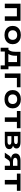

<svg xmlns="http://www.w3.org/2000/svg" viewBox="2696 -3247 684 6116"><g transform="rotate(90 3038.0 -189.0)"><path d="M96 0V-501H643V0H500V-385H239V0Z M1097 10Q1007 10 941 -23Q875 -56 840 -115Q805 -174 805 -251Q805 -328 840 -386.5Q875 -445 940.5 -478Q1006 -511 1097 -511Q1188 -511 1253 -478Q1318 -445 1353 -386.5Q1388 -328 1388 -251Q1388 -174 1353 -115Q1318 -56 1253 -23Q1188 10 1097 10ZM1097 -107Q1170 -107 1209.5 -147Q1249 -187 1249 -252Q1249 -316 1209.5 -355Q1170 -394 1097 -394Q1023 -394 983.5 -355Q944 -316 944 -252Q944 -187 984 -147Q1024 -107 1097 -107Z M1500 133V-116H1565Q1590 -147 1604 -180.5Q1618 -214 1624.5 -257.5Q1631 -301 1631 -360V-501H2092V-116H2186V133H2064V0H1621V133ZM1698 -113H1958V-389H1755V-328Q1755 -265 1741 -210Q1727 -155 1698 -113Z M2320 0V-501H2759V-385H2463V0Z M3141 10Q3051 10 2985 -23Q2919 -56 2884 -115Q2849 -174 2849 -251Q2849 -328 2884 -386.5Q2919 -445 2984.5 -478Q3050 -511 3141 -511Q3232 -511 3297 -478Q3362 -445 3397 -386.5Q3432 -328 3432 -251Q3432 -174 3397 -115Q3362 -56 3297 -23Q3232 10 3141 10ZM3141 -107Q3214 -107 3253.5 -147Q3293 -187 3293 -252Q3293 -316 3253.5 -355Q3214 -394 3141 -394Q3067 -394 3027.5 -355Q2988 -316 2988 -252Q2988 -187 3028 -147Q3068 -107 3141 -107Z M3719 0V-385H3516V-501H4064V-385H3862V0Z M4179 0V-501H4506Q4575 -501 4620.5 -485.5Q4666 -470 4688 -441.5Q4710 -413 4710 -371Q4710 -333 4687.5 -305Q4665 -277 4621 -263L4623 -259Q4661 -251 4684.5 -234Q4708 -217 4719 -193.5Q4730 -170 4730 -140Q4730 -75 4674 -37.5Q4618 0 4517 0ZM4316 -86H4487Q4537 -86 4563.5 -101Q4590 -116 4590 -148Q4590 -180 4563 -195Q4536 -210 4488 -210H4316ZM4316 -296H4475Q4521 -296 4545.5 -312Q4570 -328 4570 -357Q4570 -386 4545.5 -400Q4521 -414 4474 -414H4316Z M4843 0 4932 -131Q4954 -163 4980 -179.5Q5006 -196 5038 -196H5045L5043 -198Q4996 -201 4956 -217Q4916 -233 4892.5 -264.5Q4869 -296 4869 -344Q4869 -419 4927 -460Q4985 -501 5095 -501H5395V0H5260V-165H5186Q5150 -165 5123.5 -153Q5097 -141 5078 -114L5001 0ZM5122 -261H5261V-402H5122Q5065 -402 5035.5 -383Q5006 -364 5006 -331Q5006 -297 5035.5 -279Q5065 -261 5122 -261Z M5712 0V-385H5509V-501H6057V-385H5855V0Z"/></g></svg>

Font: Nunito Sans 7pt SemiExpanded
Style: Bold
Weight: 700
Width: 6
Designer: Vernon Adams
Foundry: Vernon Adams
Version: Version 3.101;gftools[0.9.27]